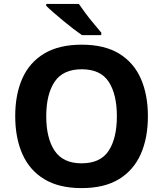

<svg xmlns="http://www.w3.org/2000/svg" viewBox="-20 -954 836 984"><path d="M738 -358Q738 -247 701.5 -164.5Q665 -82 590 -36Q515 10 398 10Q282 10 206.5 -36Q131 -82 94.5 -165Q58 -248 58 -359Q58 -470 94.5 -552Q131 -634 206.5 -679.5Q282 -725 399 -725Q515 -725 590 -679.5Q665 -634 701.5 -551.5Q738 -469 738 -358ZM217 -358Q217 -246 260 -181.5Q303 -117 398 -117Q495 -117 537 -181.5Q579 -246 579 -358Q579 -471 537 -535Q495 -599 399 -599Q303 -599 260 -535Q217 -471 217 -358ZM384 -934Q399 -912 419.5 -884.5Q440 -857 461.5 -831.5Q483 -806 499 -787V-774H400Q381 -787 355.5 -806.5Q330 -826 303.5 -848Q277 -870 254 -890Q231 -910 217 -924V-934Z"/></svg>

Font: Noto Sans Ol Chiki
Style: Bold
Weight: 700
Designer: Monotype Design Team, Lewis McGuffie
Foundry: Monotype Imaging Inc.
Version: Version 2.003; ttfautohint (v1.8.4.7-5d5b)